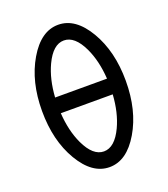

<svg xmlns="http://www.w3.org/2000/svg" viewBox="-124 -743 737 842"><g transform="rotate(-20 244.0 -322.0)"><path d="M365.2 -358.9Q359.9 -442.9 330.6 -505.4Q294.9 -581.1 244.1 -581.1Q193.4 -581.1 157.7 -505.4Q128.4 -442.9 123 -358.9ZM244.1 -63.5Q294.9 -63.5 330.6 -139.2Q359.9 -201.7 365.2 -285.6H123Q128.4 -201.7 157.7 -139.2Q193.4 -63.5 244.1 -63.5ZM244.1 9.8Q163.6 9.8 106.2 -87.4Q48.8 -184.6 48.8 -322.3Q48.8 -459.5 106.2 -556.9Q163.6 -654.3 244.1 -654.3Q324.7 -654.3 382.1 -556.9Q439.5 -459.5 439.5 -322.3Q439.5 -184.6 382.1 -87.4Q324.7 9.8 244.1 9.8Z"/></g></svg>

Font: Catrinity
Style: Regular
Weight: 400
Designer: Alexander Lange
Foundry: High-Logic / Made with FontCreator
Version: Version 2.090;May 20, 2024;FontCreator 15.0.0.2974 64-bit